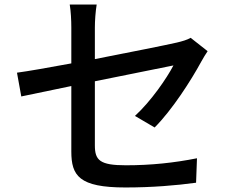

<svg xmlns="http://www.w3.org/2000/svg" viewBox="-20 -800 1040 848"><path d="M897 -574 822 -633C807 -624 786 -618 761 -612C718 -602 558 -570 399 -539V-678C399 -709 402 -750 407 -780H288C293 -750 295 -710 295 -678V-520C192 -501 101 -485 55 -479L74 -374L295 -420V-131C295 -24 329 28 534 28C651 28 759 19 846 7L850 -101C750 -81 647 -70 536 -70C421 -70 399 -92 399 -158V-441L746 -511C717 -455 647 -353 576 -288L663 -237C740 -314 824 -445 869 -528C877 -543 889 -562 897 -574Z"/></svg>

Font: Noto Sans JP Medium
Style: Regular
Weight: 500
Designer: Ryoko NISHIZUKA 西塚涼子 (kana, bopomofo & ideographs); Paul D. Hunt (Latin, Greek & Cyrillic); Sandoll Communications 산돌커뮤니
Foundry: Adobe
Version: Version 2.004;hotconv 1.0.118;makeotfexe 2.5.65603